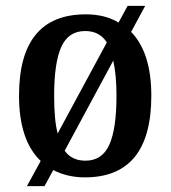

<svg xmlns="http://www.w3.org/2000/svg" viewBox="-20 -596 583 656"><path d="M119 -46Q45 -117 45 -269Q45 -547 273 -547Q339 -547 385 -519L416 -576H476L428 -487Q497 -416 497 -269Q497 10 270 10Q210 10 162 -15L132 40H72ZM345 -451Q320 -490 271 -490Q214 -490 189.5 -436Q165 -382 165 -269Q165 -185 177 -140ZM378 -269Q378 -339 367 -389L201 -81Q225 -47 272 -47Q329 -47 353.5 -101.5Q378 -156 378 -269Z"/></svg>

Font: Noto Serif NarrowSemiBold
Style: Regular
Weight: 600
Width: 4
Designer: Monotype Design Team
Foundry: Monotype Imaging Inc.
Version: Version 1.001